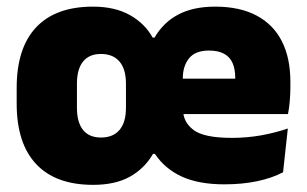

<svg xmlns="http://www.w3.org/2000/svg" viewBox="-20 -528 902 564"><path d="M253.5 15Q143.5 15 86.2 -46Q29 -107 29 -223.5V-270Q29 -387 86.2 -447.8Q143.5 -508.5 253 -508.5Q317.5 -508.5 361.5 -483.8Q405.5 -459 428.5 -417.5H434Q459.5 -462 503.5 -485.2Q547.5 -508.5 612 -508.5Q684.5 -508.5 733.8 -482.2Q783 -456 808 -406.8Q833 -357.5 833 -287.5V-272Q833 -252 831.2 -231.2Q829.5 -210.5 826 -193H667.5Q669.5 -225.5 670.2 -253Q671 -280.5 671 -299Q671 -325.5 663 -343.2Q655 -361 638 -370.2Q621 -379.5 594 -379.5Q553.5 -379.5 535.2 -356.5Q517 -333.5 517 -298.5V-254L518 -235V-204Q518 -169.5 548.5 -146.2Q579 -123 661.5 -123Q704.5 -123 745.8 -130.2Q787 -137.5 825.5 -150.5L811.5 -22Q779.5 -5 735.8 4.2Q692 13.5 639 13.5Q564 13.5 514.2 -9.2Q464.5 -32 435 -76H429.5Q405 -33.5 362 -9.2Q319 15 253.5 15ZM443.5 -193V-297H790.5V-193ZM276.5 -124Q312 -124 331 -146.2Q350 -168.5 350 -211.5V-282Q350 -325 331 -347.2Q312 -369.5 276.5 -369.5Q242 -369.5 224 -347.2Q206 -325 206 -282V-211.5Q206 -168.5 224 -146.2Q242 -124 276.5 -124Z"/></svg>

Font: Anek Telugu ExtraBold
Style: Regular
Weight: 800
Designer: Omkar Bhoir (Telugu), Yesha Goshar (Latin)
Foundry: Ek Type
Version: Version 1.003